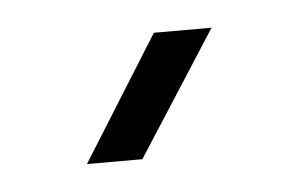

<svg xmlns="http://www.w3.org/2000/svg" viewBox="-26 -786 276 177"><g transform="rotate(-5 111.5 -697.5)"><path d="M48.9 -640 120.9 -755.2H174.3L100.2 -640Z"/></g></svg>

Font: Big Shoulders Display SC Thin
Style: Regular
Weight: 100
Designer: Patric King
Foundry: XO Type Co
Version: Version 2.002